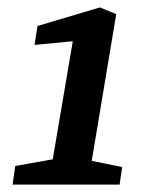

<svg xmlns="http://www.w3.org/2000/svg" viewBox="-20 -497 402 517"><path d="M309 -47 302 0H14L21 -50L122 -68L176 -386L73 -376L81 -427L249 -477L293 -459L227 -64Z"/></svg>

Font: Grenze Medium
Style: Italic
Weight: 500
Italic angle: -10°
Designer: Renata Polastri
Foundry: Omnibus-Type
Version: Version 1.002; ttfautohint (v1.8)